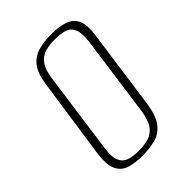

<svg xmlns="http://www.w3.org/2000/svg" viewBox="-184 -683 779 779"><g transform="rotate(-45 205.0 -293.5)"><path d="M167 12Q126 12 95.5 2.5Q65 -7 51 -36Q37 -65 45 -125L95 -469Q103 -526 125 -553.5Q147 -581 180.5 -590Q214 -599 255 -599Q296 -599 326.5 -589.5Q357 -580 371.5 -552.5Q386 -525 378 -469L330 -125Q321 -64 298.5 -35Q276 -6 242.5 3Q209 12 167 12ZM171 -13Q202 -13 227 -20Q252 -27 269 -50Q286 -73 293 -120L341 -467Q347 -514 337 -537Q327 -560 304 -567Q281 -574 251 -574Q219 -574 194 -567Q169 -560 152 -537Q135 -514 129 -467L81 -120Q74 -73 84.5 -50Q95 -27 117.5 -20Q140 -13 171 -13Z"/></g></svg>

Font: Alumni Sans ExtraLight
Style: Italic
Weight: 250
Italic angle: -8°
Version: Version 1.016